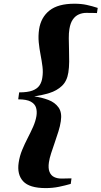

<svg xmlns="http://www.w3.org/2000/svg" viewBox="-20 -852 532 1007"><path d="M219.5 134.5Q134.5 134.5 101.5 98.8Q68.5 63 78 0.5Q83 -33.5 96.2 -65.5Q109.5 -97.5 125.2 -128Q141 -158.5 153.8 -187.2Q166.5 -216 171 -243Q175 -267 169.2 -286.8Q163.5 -306.5 141.8 -318.8Q120 -331 75.5 -331L80.5 -367.5Q125.5 -367.5 150.8 -377.2Q176 -387 187.5 -404.5Q199 -422 202 -445Q206.5 -472.5 202.8 -502.5Q199 -532.5 192.8 -564.5Q186.5 -596.5 183.2 -630Q180 -663.5 185 -698Q194.5 -761 239.5 -796.8Q284.5 -832.5 370 -832.5Q406.5 -832.5 435 -826.2Q463.5 -820 492.5 -810.5L488.5 -783.5Q479.5 -784 470.2 -784Q461 -784 452 -784.2Q443 -784.5 433 -784.5Q411.5 -784.5 393 -776.2Q374.5 -768 361.8 -749.5Q349 -731 344 -699.5Q340.5 -679 340.8 -650.5Q341 -622 342 -590.5Q343 -559 342.8 -528.2Q342.5 -497.5 338.5 -472Q331.5 -426.5 304.5 -401.2Q277.5 -376 239.2 -364.2Q201 -352.5 159.5 -346.5Q199 -341 233.5 -328Q268 -315 287 -288.5Q306 -262 299 -216.5Q295.5 -191.5 286.5 -162.8Q277.5 -134 267.2 -104.5Q257 -75 248.2 -48.2Q239.5 -21.5 236.5 -0.5Q232 31 239.8 49.8Q247.5 68.5 264 76.5Q280.5 84.5 302 84.5Q311 84.5 319.8 84.2Q328.5 84 337.2 83.8Q346 83.5 355 83.5L351 112.5Q321.5 121 288.8 127.8Q256 134.5 219.5 134.5Z"/></svg>

Font: Merriweather 120pt Black
Style: Italic
Weight: 900
Italic angle: -7.8°
Version: Version 2.101